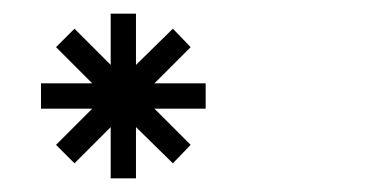

<svg xmlns="http://www.w3.org/2000/svg" viewBox="-20 -720 571 281"><path d="M179 -700V-625L233 -678L259 -651L206 -598H281V-561H206L259 -508L233 -481L179 -534V-459H142V-534L89 -481L62 -508L115 -561H40V-598H115L62 -651L89 -678L142 -625V-700Z"/></svg>

Font: SB Skate blade
Style: Regular
Weight: 400
Designer: Valerio Brotto (Silverblur_type)
Version: Version 1.003